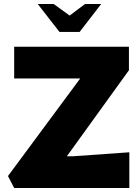

<svg xmlns="http://www.w3.org/2000/svg" viewBox="-20 -942 698 962"><path d="M51 0 20 -60 382 -549H51V-708H626V-590L315 -159H346L628 -179V0ZM169 -922 278 -782H379L487 -922H406L329 -864L249 -922Z"/></svg>

Font: Rowdies
Style: Regular
Weight: 400
Designer: Jaikishan Patel
Version: Version 1.000; ttfautohint (v1.8.3)